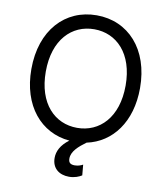

<svg xmlns="http://www.w3.org/2000/svg" viewBox="-100 -819 961 1117"><g transform="rotate(10 380.5 -260.5)"><path d="M701.7 -363.6C701.7 -593.8 566.8 -737.2 380.7 -737.2C194.6 -737.2 59.7 -593.8 59.7 -363.6C59.7 -146.3 180 -6.4 349.8 8.5C301.8 43.7 282.7 83.5 282.7 122.2C282.7 183.2 325.3 215.9 383.5 215.9C417.6 215.9 443.2 204.5 458.8 194.6L453.1 132.1C443.2 137.8 426.1 144.9 404.8 144.9C376.4 144.9 367.9 132.1 367.9 110.8C367.9 68.2 407.7 34.1 450.3 2.8C599.4 -28.8 701.7 -163.4 701.7 -363.6ZM144.9 -363.6C144.9 -552.6 248.6 -654.8 380.7 -654.8C512.8 -654.8 616.5 -552.6 616.5 -363.6C616.5 -174.7 512.8 -72.4 380.7 -72.4C248.6 -72.4 144.9 -174.7 144.9 -363.6Z"/></g></svg>

Font: Magic Ui Pro
Style: Regular
Weight: 400
Designer: Stefan Endress, Andreas Faust
Version: Version 1.000;FEAKit 1.0